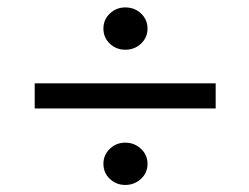

<svg xmlns="http://www.w3.org/2000/svg" viewBox="-20 -598 688 531"><path d="M326.5 -460.5Q301.5 -460.5 283.8 -477.2Q266 -494 266 -519Q266 -543.5 283.8 -560.5Q301.5 -577.5 326.5 -577.5Q352.5 -577.5 370.2 -560.5Q388 -543.5 388 -519Q388 -494.5 370.2 -477.5Q352.5 -460.5 326.5 -460.5ZM76 -298V-367.5H576.5V-298ZM326.5 -86.5Q301.5 -86.5 283.8 -103.2Q266 -120 266 -145Q266 -169.5 283.8 -186.5Q301.5 -203.5 326.5 -203.5Q351.5 -203.5 369.8 -186.5Q388 -169.5 388 -145Q388 -120 369.8 -103.2Q351.5 -86.5 326.5 -86.5Z"/></svg>

Font: Geologica Light
Style: Regular
Weight: 300
Designer: Sindre Bremnes, Frode Helland
Foundry: Monokrom Skriftforlag AS
Version: Version 1.010; ttfautohint (v1.8.4.7-5d5b);gftools[0.9.28]